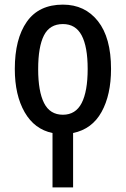

<svg xmlns="http://www.w3.org/2000/svg" viewBox="-20 -570 543 830"><path d="M207 240V5Q129 -11 86.5 -85Q44 -159 44 -272Q44 -402 96 -476Q148 -550 252 -550Q347 -550 403.5 -478.5Q460 -407 460 -272Q460 -160 419 -86Q378 -12 296 5V240ZM252 -74Q307 -74 333 -124.5Q359 -175 359 -272Q359 -368 333 -417Q307 -466 252 -466Q195 -466 170 -417Q145 -368 145 -271Q145 -175 170.5 -124.5Q196 -74 252 -74Z"/></svg>

Font: Noto Sans Condensed Medium
Style: Regular
Weight: 500
Width: 3
Designer: Monotype Design Team
Foundry: Monotype Imaging Inc.
Version: Version 2.013; ttfautohint (v1.8.4.7-5d5b)